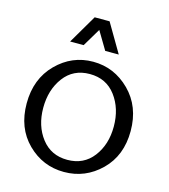

<svg xmlns="http://www.w3.org/2000/svg" viewBox="-140 -1100 1073 1220"><g transform="rotate(15 396.0 -490.0)"><path d="M636.5 -89.5Q535 10 395 10Q255 10 154.5 -89.5Q54 -189 54 -350.5Q54 -512 155 -613.5Q256 -715 395 -715Q534 -715 636 -613.5Q738 -512 738 -350.5Q738 -189 636.5 -89.5ZM163 -350.5Q163 -232 225.5 -151Q288 -70 395.5 -70Q503 -70 565 -151Q627 -232 627 -350.5Q627 -469 565 -551.5Q503 -634 394.5 -634Q286 -634 224.5 -551.5Q163 -469 163 -350.5ZM539 -801H450L379 -920L308 -801H219L330 -990H428Z"/></g></svg>

Font: Belgrano
Style: Regular
Weight: 400
Version: Version 1.002